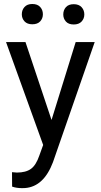

<svg xmlns="http://www.w3.org/2000/svg" viewBox="-20 -742 513 975"><path d="M249 81.5Q202.1 205.6 107.4 212.9L92.3 213.4Q63.5 213.4 41.5 205.6L41 132.3L65.4 134.3Q111.3 134.3 137.2 115.5Q163.1 96.7 179.7 47.9L199.2 -5.9L10.7 -528.3H109.4L241.7 -132.8L364.3 -528.3H460.9ZM90.8 -669.4Q90.8 -691.4 104.5 -706.5Q118.2 -721.7 144 -721.7Q170.4 -721.7 184.1 -706.5Q197.8 -691.4 197.8 -669.4Q197.8 -648.4 184.1 -633.5Q170.4 -618.7 144 -618.7Q118.2 -618.7 104.5 -633.5Q90.8 -648.4 90.8 -669.4ZM301.3 -668.5Q301.3 -690.4 314.7 -705.6Q328.1 -720.7 354.5 -720.7Q380.4 -720.7 394.3 -705.6Q408.2 -690.4 408.2 -668.5Q408.2 -647.5 394.3 -632.6Q380.4 -617.7 354.5 -617.7Q328.1 -617.7 314.7 -632.6Q301.3 -647.5 301.3 -668.5Z"/></svg>

Font: Roboto21382017
Style: Regular
Weight: 400
Designer: Christian Robertson
Foundry: Google
Version: Version 2.138; 2017